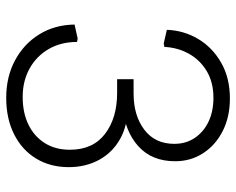

<svg xmlns="http://www.w3.org/2000/svg" viewBox="-91 -659 760 618"><g transform="rotate(90 289.0 -350.0)"><path d="M295 10Q227 10 174 -18.5Q121 -47 90.5 -96.5Q60 -146 59 -210L104 -220L115 -218Q115 -166 138 -126.5Q161 -87 201 -65Q241 -43 292 -43Q343 -43 381 -61.5Q419 -80 440.5 -114Q462 -148 462 -195Q462 -269 411 -308Q360 -347 279 -347H235V-400H281Q352 -400 397.5 -434.5Q443 -469 443 -531Q443 -569 423.5 -597.5Q404 -626 371 -641.5Q338 -657 295 -657Q245 -657 209 -635.5Q173 -614 153 -578Q133 -542 131 -499L120 -497L76 -507Q78 -562 105.5 -608Q133 -654 182 -682Q231 -710 297 -710Q356 -710 401.5 -687Q447 -664 473 -624Q499 -584 499 -534Q499 -459 451 -415.5Q403 -372 325 -365V-381Q384 -381 427.5 -356.5Q471 -332 494.5 -289Q518 -246 518 -191Q518 -132 490.5 -86.5Q463 -41 412.5 -15.5Q362 10 295 10Z"/></g></svg>

Font: Fustat Light
Style: Regular
Weight: 300
Designer: Mohamed Gaber, Khaled Hosny, Laura Garcia Mut
Foundry: Kief Type Foundry, Alif Type Foundry, Hard Type Foundry
Version: Version 1.007